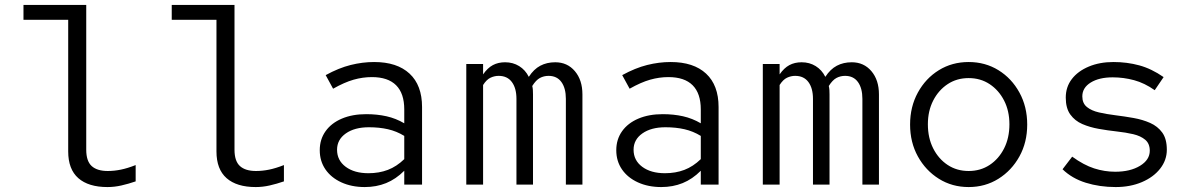

<svg xmlns="http://www.w3.org/2000/svg" viewBox="-20 -747 4840 777"><path d="M415 10Q338 10 297 -26Q256 -62 256 -134V-667H75V-727H329V-141Q329 -95 351 -75Q373 -55 416 -55Q442 -55 469 -60.5Q496 -66 529 -79V-13Q500 -3 471.5 3.5Q443 10 415 10Z M1015 10Q938 10 897 -26Q856 -62 856 -134V-667H675V-727H929V-141Q929 -95 951 -75Q973 -55 1016 -55Q1042 -55 1069 -60.5Q1096 -66 1129 -79V-13Q1100 -3 1071.5 3.5Q1043 10 1015 10Z M1456 10Q1403 10 1361.5 -9Q1320 -28 1297 -61.5Q1274 -95 1274 -139Q1274 -183 1297.5 -216Q1321 -249 1363.5 -267Q1406 -285 1462 -285Q1506 -285 1544 -276.5Q1582 -268 1616 -248V-304Q1616 -369 1583 -402Q1550 -435 1485 -435Q1448 -435 1411 -424.5Q1374 -414 1328 -388L1298 -443Q1351 -472 1399 -484Q1447 -496 1494 -496Q1587 -496 1637.5 -449Q1688 -402 1688 -314V0H1616V-56Q1582 -22 1542.5 -6Q1503 10 1456 10ZM1344 -141Q1344 -98 1379 -72Q1414 -46 1471 -46Q1514 -46 1549.5 -59.5Q1585 -73 1616 -103V-197Q1585 -216 1550 -224Q1515 -232 1473 -232Q1415 -232 1379.5 -207Q1344 -182 1344 -141Z M1867 0V-488H1935V-446Q1953 -472 1974.5 -483.5Q1996 -495 2024 -495Q2056 -495 2081 -479.5Q2106 -464 2120 -436Q2140 -467 2166.5 -481Q2193 -495 2227 -495Q2276 -495 2306.5 -459Q2337 -423 2337 -365V0H2270V-347Q2270 -390 2252 -415Q2234 -440 2200 -440Q2181 -440 2165 -431.5Q2149 -423 2134 -399Q2136 -391 2136.5 -382.5Q2137 -374 2137 -365V0H2070V-347Q2070 -390 2051.5 -415Q2033 -440 1998 -440Q1981 -440 1965 -432.5Q1949 -425 1935 -403V0Z M2656 10Q2603 10 2561.5 -9Q2520 -28 2497 -61.5Q2474 -95 2474 -139Q2474 -183 2497.5 -216Q2521 -249 2563.5 -267Q2606 -285 2662 -285Q2706 -285 2744 -276.5Q2782 -268 2816 -248V-304Q2816 -369 2783 -402Q2750 -435 2685 -435Q2648 -435 2611 -424.5Q2574 -414 2528 -388L2498 -443Q2551 -472 2599 -484Q2647 -496 2694 -496Q2787 -496 2837.5 -449Q2888 -402 2888 -314V0H2816V-56Q2782 -22 2742.5 -6Q2703 10 2656 10ZM2544 -141Q2544 -98 2579 -72Q2614 -46 2671 -46Q2714 -46 2749.5 -59.5Q2785 -73 2816 -103V-197Q2785 -216 2750 -224Q2715 -232 2673 -232Q2615 -232 2579.5 -207Q2544 -182 2544 -141Z M3067 0V-488H3135V-446Q3153 -472 3174.5 -483.5Q3196 -495 3224 -495Q3256 -495 3281 -479.5Q3306 -464 3320 -436Q3340 -467 3366.5 -481Q3393 -495 3427 -495Q3476 -495 3506.5 -459Q3537 -423 3537 -365V0H3470V-347Q3470 -390 3452 -415Q3434 -440 3400 -440Q3381 -440 3365 -431.5Q3349 -423 3334 -399Q3336 -391 3336.5 -382.5Q3337 -374 3337 -365V0H3270V-347Q3270 -390 3251.5 -415Q3233 -440 3198 -440Q3181 -440 3165 -432.5Q3149 -425 3135 -403V0Z M3900 10Q3833 10 3779.5 -23.5Q3726 -57 3694.5 -114Q3663 -171 3663 -243Q3663 -315 3694.5 -372.5Q3726 -430 3779.5 -463Q3833 -496 3900 -496Q3967 -496 4020.5 -463Q4074 -430 4105.5 -372.5Q4137 -315 4137 -243Q4137 -171 4105.5 -114Q4074 -57 4020.5 -23.5Q3967 10 3900 10ZM3900 -55Q3948 -55 3985 -79.5Q4022 -104 4043.5 -146.5Q4065 -189 4065 -244Q4065 -298 4043.5 -340Q4022 -382 3985 -406.5Q3948 -431 3900 -431Q3852 -431 3815 -406.5Q3778 -382 3756.5 -340Q3735 -298 3735 -244Q3735 -189 3756.5 -146.5Q3778 -104 3815 -79.5Q3852 -55 3900 -55Z M4495 10Q4430 10 4374 -7.5Q4318 -25 4280 -62L4319 -113Q4366 -79 4408 -65.5Q4450 -52 4493 -52Q4554 -52 4593.5 -76Q4633 -100 4633 -137Q4633 -166 4614.5 -181.5Q4596 -197 4566 -204Q4536 -211 4499.5 -215Q4463 -219 4426.5 -225.5Q4390 -232 4360 -245Q4330 -258 4311.5 -283.5Q4293 -309 4293 -352Q4293 -395 4317.5 -427Q4342 -459 4386 -477.5Q4430 -496 4486 -496Q4541 -496 4590.5 -482.5Q4640 -469 4689 -435L4653 -382Q4612 -411 4569.5 -422.5Q4527 -434 4483 -434Q4428 -434 4394 -413Q4360 -392 4360 -357Q4360 -329 4378.5 -314Q4397 -299 4427.5 -292Q4458 -285 4494.5 -280.5Q4531 -276 4567.5 -269.5Q4604 -263 4634.5 -249.5Q4665 -236 4683.5 -210.5Q4702 -185 4702 -141Q4702 -99 4675 -64.5Q4648 -30 4601 -10Q4554 10 4495 10Z"/></svg>

Font: Red Hat Mono
Style: Regular
Weight: 400
Designer: Pentagram, MCKL
Foundry: Pentagram, MCKL
Version: Version 1.023